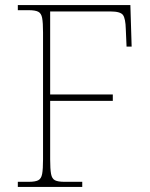

<svg xmlns="http://www.w3.org/2000/svg" viewBox="-20 -734 590 754"><path d="M50 0V-20H93Q118 -20 130 -26Q142 -32 145.5 -51Q149 -70 149 -108V-606Q149 -645 145.5 -663.5Q142 -682 130 -688Q118 -694 93 -694H50V-714H492L497 -551H477L474 -620Q473 -661 463 -675Q453 -689 414 -689H177V-363H423V-338H177V-108Q177 -70 180.5 -51Q184 -32 196 -26Q208 -20 233 -20H303V0Z"/></svg>

Font: Noto Serif Gujarati Thin
Style: Regular
Weight: 250
Version: Version 2.102